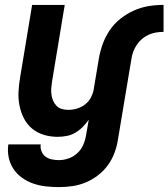

<svg xmlns="http://www.w3.org/2000/svg" viewBox="-20 -550 687 783"><path d="M220 213Q193 213 166.5 210Q140 207 115.5 198.5Q91 190 70 175Q49 160 35 139Q21 118 15.5 92Q10 66 14 39H146Q144 54 149.5 67.5Q155 81 166 89Q177 97 191.5 100Q206 103 220 103Q240 103 260 96Q280 89 295.5 74.5Q311 60 319.5 40.5Q328 21 331 1L342 -62Q331 -46 317 -32Q303 -18 286.5 -8.5Q270 1 251.5 4.5Q233 8 215 8Q186 8 159 0Q132 -8 111 -25.5Q90 -43 77.5 -67.5Q65 -92 59.5 -119.5Q54 -147 55.5 -176Q57 -205 62 -234L111 -530H244L192 -216Q190 -203 189 -189.5Q188 -176 190 -163Q192 -150 197 -138.5Q202 -127 211 -118Q220 -109 232.5 -105.5Q245 -102 259 -102Q277 -102 295 -107.5Q313 -113 328 -125Q343 -137 351.5 -154Q360 -171 363 -189V-191Q368 -221 373 -250.5Q378 -280 383 -310Q388 -340 398.5 -369.5Q409 -399 427 -426Q445 -453 471 -473.5Q497 -494 526 -507Q555 -520 585.5 -525Q616 -530 647 -530V-420Q632 -420 616.5 -417.5Q601 -415 586.5 -408.5Q572 -402 559.5 -391.5Q547 -381 538 -367.5Q529 -354 523.5 -339.5Q518 -325 516 -310L461 19Q457 46 447 73Q437 100 420 123.5Q403 147 379.5 165Q356 183 329.5 194Q303 205 275.5 209Q248 213 220 213Z"/></svg>

Font: Iosevka Curly XBdEx
Style: Italic
Weight: 800
Width: 7
Italic angle: -9°
Monospace: yes
Designer: Belleve Invis
Foundry: Belleve Invis
Version: Version 11.1.0; ttfautohint (v1.8.3)